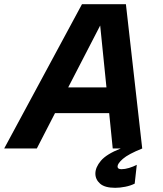

<svg xmlns="http://www.w3.org/2000/svg" viewBox="-88 -710 778 918"><path d="M-68 0 304 -690H514L592 0H451L434 -169H175L88 0ZM238 -292H421L391 -588ZM463 188Q413 188 390.5 168Q368 148 368 120Q368 90 394.5 58.5Q421 27 489 0H592Q525 27 499.5 49.5Q474 72 474 86Q474 99 493 99Q509 99 529 93Q549 87 566 78L556 168Q536 178 510.5 183Q485 188 463 188Z"/></svg>

Font: Radio Canada Big SemiBold
Style: Italic
Weight: 600
Italic angle: -12°
Designer: Étienne Aubert Bonn
Foundry: Coppers and Brasses
Version: Version 1.001